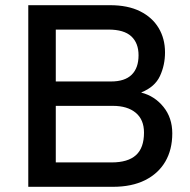

<svg xmlns="http://www.w3.org/2000/svg" viewBox="-20 -720 732 740"><path d="M89 0V-700H404Q473 -700 520 -676.5Q567 -653 591.5 -612Q616 -571 616 -518Q616 -469 596.5 -427Q577 -385 525 -364V-363Q576 -350 610 -308Q644 -266 644 -206Q644 -143 617 -97Q590 -51 539 -25.5Q488 0 415 0ZM195 -94H410Q473 -94 504 -122Q535 -150 535 -209Q535 -259 503 -285.5Q471 -312 415 -312H195ZM195 -406H408Q461 -406 487.5 -432Q514 -458 514 -507Q514 -554 486 -580Q458 -606 398 -606H195Z"/></svg>

Font: REM
Style: Regular
Weight: 400
Designer: Octavio Pardo
Foundry: Ashler Design
Version: Version 1.005;gftools[0.9.28]